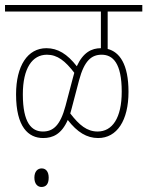

<svg xmlns="http://www.w3.org/2000/svg" viewBox="-20 -642 587 765"><path d="M0 -596H382V-450C345 -450 311 -433 286 -378C248 -427 210 -450 165 -450C90 -450 44 -380 44 -266C44 -136 93 -92 152 -92C190 -92 225 -107 250 -164C288 -115 326 -92 371 -92C446 -92 492 -162 492 -276C492 -387 456 -435 409 -447V-596H547V-622H0ZM265 -208 295 -322C316 -401 345 -424 385 -424C430 -424 465 -390 465 -277C465 -171 427 -118 369 -118C327 -118 296 -143 260 -190C262 -196 263 -202 265 -208ZM71 -266C71 -371 109 -424 167 -424C209 -424 240 -399 276 -352C274 -345 272 -338 270 -330L241 -220C220 -141 191 -118 151 -118C106 -118 71 -152 71 -266ZM117 66C117 92 131 103 145 103C162 103 174 93 174 66C174 42 163 29 146 29C130 29 117 41 117 66Z"/></svg>

Font: Noto Sans Devanagari UI ExtraCondensed Thin
Style: Regular
Weight: 100
Width: 2
Designer: Jelle Bosma - Monotype Design Team
Foundry: Monotype Imaging Inc.
Version: Version 2.004